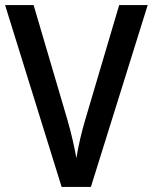

<svg xmlns="http://www.w3.org/2000/svg" viewBox="-20 -734 600 754"><path d="M560 -714H448L316 -268C300 -215 287 -158 280 -113C272 -158 259 -215 244 -266L112 -714H0L222 0H337Z"/></svg>

Font: Noto Sans Devanagari SemiCondensed Medium
Style: Regular
Weight: 500
Width: 4
Designer: Jelle Bosma - Monotype Design Team
Foundry: Monotype Imaging Inc.
Version: Version 2.004